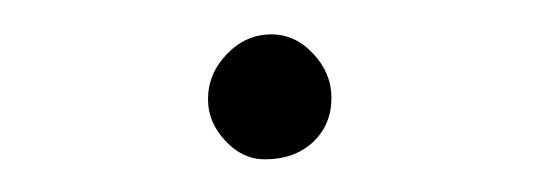

<svg xmlns="http://www.w3.org/2000/svg" viewBox="-20 -79 329 114"><path d="M137.2 15.6Q154.8 15.6 165.8 5.4Q176.8 -4.9 176.8 -21Q176.8 -35.6 166 -47.1Q155.3 -58.6 141.1 -58.6Q126 -58.6 114.7 -46.9Q103.5 -35.2 103.5 -20Q103.5 -6.3 113.8 4.6Q124 15.6 137.2 15.6Z"/></svg>

Font: Amatica SC
Style: Bold
Weight: 400
Designer: Vernon Adams, Ben Nathan
Foundry: newtypography
Version: Version 2.000